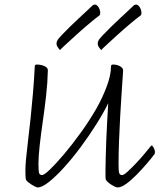

<svg xmlns="http://www.w3.org/2000/svg" viewBox="-20 -806 697 839"><path d="M145 13Q141 13 133.5 9.5Q126 6 117.5 0.5Q109 -5 102.5 -10.5Q96 -16 94 -20Q92 -25 91.5 -35.5Q91 -46 91 -63Q91 -81 94 -114Q97 -147 102.5 -191Q108 -235 113.5 -287.5Q119 -340 124 -398Q129 -456 132 -516Q132 -520 134 -522Q136 -524 141 -524Q152 -524 163.5 -521Q175 -518 182.5 -512Q190 -506 189 -497Q188 -445 181.5 -388Q175 -331 167 -275.5Q159 -220 153.5 -171.5Q148 -123 148 -89Q148 -58 151 -49.5Q154 -41 164 -41Q173 -41 199 -66Q225 -91 260.5 -133Q296 -175 333.5 -227Q371 -279 402 -333Q428 -379 446.5 -428.5Q465 -478 465 -515Q465 -520 467 -522Q469 -524 475 -524Q485 -524 494.5 -521Q504 -518 511 -512Q518 -506 518 -497Q518 -495 516 -466.5Q514 -438 511 -393Q508 -348 505 -294.5Q502 -241 500 -187Q498 -133 498 -89Q498 -58 501 -49.5Q504 -41 514 -41Q521 -41 537.5 -56Q554 -71 574 -92Q594 -113 611 -133.5Q628 -154 636 -164Q638 -166 639.5 -168Q641 -170 643 -170Q646 -170 651.5 -160.5Q657 -151 657 -141Q657 -138 656.5 -135.5Q656 -133 654 -131Q642 -115 621.5 -91Q601 -67 577.5 -43Q554 -19 532 -3Q510 13 494 13Q489 13 481.5 9.5Q474 6 465.5 0.5Q457 -5 451 -10.5Q445 -16 443 -20Q441 -25 441 -35.5Q441 -46 441 -63Q441 -85 442 -120Q443 -155 444.5 -196Q446 -237 448.5 -278.5Q451 -320 453 -355Q432 -312 400 -261.5Q368 -211 332 -162.5Q296 -114 260 -74.5Q224 -35 194 -11Q164 13 145 13ZM422 -587Q421 -589 414 -597.5Q407 -606 407 -616Q407 -620 408.5 -624Q410 -628 412 -632Q416 -638 430.5 -653.5Q445 -669 465 -688.5Q485 -708 505.5 -727Q526 -746 541.5 -760.5Q557 -775 562 -780Q566 -784 569 -785Q572 -786 575 -786Q581 -786 586.5 -780Q592 -774 595 -765.5Q598 -757 598 -751Q598 -747 597.5 -744Q597 -741 595 -739Q576 -725 547.5 -701Q519 -677 491 -651.5Q463 -626 443.5 -608Q424 -590 422 -587ZM242 -587Q241 -589 234 -597.5Q227 -606 227 -616Q227 -620 228.5 -624Q230 -628 232 -632Q236 -638 250.5 -653.5Q265 -669 285 -688.5Q305 -708 325.5 -727Q346 -746 361.5 -760.5Q377 -775 382 -780Q386 -784 389 -785Q392 -786 395 -786Q401 -786 406.5 -780Q412 -774 415 -765.5Q418 -757 418 -751Q418 -747 417.5 -744Q417 -741 415 -739Q396 -725 367.5 -701Q339 -677 311 -651.5Q283 -626 263.5 -608Q244 -590 242 -587Z"/></svg>

Font: Briem Hand Thin
Style: Regular
Weight: 100
Designer: Gunnlaugur SE Briem, Eben Sorkin
Foundry: Sorkin Type Co.
Version: Version 1.003